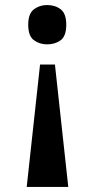

<svg xmlns="http://www.w3.org/2000/svg" viewBox="-20 -562 388 762"><path d="M198 -306 251 180H86L139 -306ZM167 -542Q199 -542 221 -525Q243 -508 243 -464Q243 -419 221 -402.5Q199 -386 167 -386Q137 -386 114.5 -402.5Q92 -419 92 -464Q92 -508 114.5 -525Q137 -542 167 -542Z"/></svg>

Font: Noto Serif Bengali Condensed ExtraBold
Style: Regular
Weight: 800
Width: 3
Designer: Juan Bruce, Universal Thirst, Indian Type Foundry and the Monotype Design Team.
Foundry: Monotype Imaging Inc.
Version: Version 2.003; ttfautohint (v1.8.4.7-5d5b)